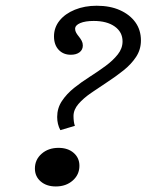

<svg xmlns="http://www.w3.org/2000/svg" viewBox="-20 -651 521 682"><path d="M194.4 -188.7Q188.7 -199.2 185.9 -210.9Q183.1 -222.6 183.1 -235.5Q183.1 -266.9 200 -292.3Q216.9 -317.7 243.1 -338.7Q269.4 -359.7 299.2 -378.6Q329 -397.6 355.2 -416.9Q381.5 -436.3 398.4 -457.7Q415.3 -479 415.3 -504Q415.3 -537.1 387.5 -556.9Q359.7 -576.6 312.9 -576.6Q283.1 -576.6 264.9 -569Q246.8 -561.3 246.8 -548.4Q246.8 -541.1 250.8 -534.3Q254.8 -527.4 260.5 -520.6Q266.1 -513.7 270.2 -506Q274.2 -498.4 274.2 -489.5Q274.2 -474.2 262.5 -465.3Q250.8 -456.5 231.5 -456.5Q204.8 -456.5 188.3 -474.2Q171.8 -491.9 171.8 -521.8Q171.8 -553.2 191.5 -577.8Q211.3 -602.4 246 -616.5Q280.6 -630.6 323.4 -630.6Q371 -630.6 406 -614.9Q441.1 -599.2 460.9 -571.8Q480.6 -544.4 480.6 -507.3Q480.6 -475 463.3 -448.8Q446 -422.6 418.5 -400.8Q391.1 -379 360.9 -359.3Q330.6 -339.5 303.2 -320.6Q275.8 -301.6 258.5 -281.5Q241.1 -261.3 241.1 -238.7Q241.1 -229 242.3 -219.8Q243.5 -210.5 246 -204ZM178.2 11.3Q145.2 11.3 124.6 -6.5Q104 -24.2 104 -52.4Q104 -83.9 127.8 -104.8Q151.6 -125.8 187.9 -125.8Q221 -125.8 241.5 -108.1Q262.1 -90.3 262.1 -62.1Q262.1 -30.6 238.3 -9.7Q214.5 11.3 178.2 11.3Z"/></svg>

Font: Playfair 5pt SemiExpanded Light
Style: Italic
Weight: 300
Width: 6
Italic angle: -15.6°
Designer: Claus Eggers Sørensen
Foundry: Claus Eggers Sørensen
Version: Version 2.203